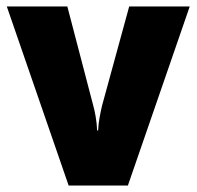

<svg xmlns="http://www.w3.org/2000/svg" viewBox="-20 -573 607 593"><path d="M192 0H375L566 -553H379L295 -246C290 -224 284 -196 283 -170H280C279 -198 273 -230 268 -247L188 -553H1Z"/></svg>

Font: Noto Sans Arabic SemCond Blk
Style: Regular
Weight: 900
Width: 4
Designer: Monotype Design Team, Nadine Chahine, Nizar Qandah and Khaled Hosny
Foundry: Monotype Imaging Inc.
Version: Version 2.012